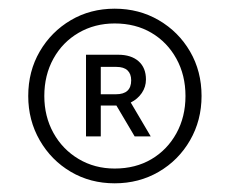

<svg xmlns="http://www.w3.org/2000/svg" viewBox="-20 -733 529 442"><path d="M244 -311Q188 -311 143 -337.5Q98 -364 71.5 -410Q45 -456 45 -512Q45 -569 71.5 -614.5Q98 -660 143 -686.5Q188 -713 244 -713Q300 -713 345.5 -686.5Q391 -660 417.5 -614.5Q444 -569 444 -512Q444 -456 417.5 -410Q391 -364 345.5 -337.5Q300 -311 244 -311ZM244 -345Q292 -345 328.5 -366.5Q365 -388 386 -426Q407 -464 407 -512Q407 -560 386 -598Q365 -636 328.5 -657.5Q292 -679 244 -679Q198 -679 161 -657.5Q124 -636 103 -598Q82 -560 82 -512Q82 -465 103 -427Q124 -389 161 -367Q198 -345 244 -345ZM178 -419V-607H252Q282 -607 299 -592Q316 -577 316 -550Q316 -533 306.5 -519Q297 -505 281 -497L327 -419H290L248 -490H212V-419ZM248 -579H212V-516H247Q282 -516 282 -548Q282 -563 273.5 -571Q265 -579 248 -579Z"/></svg>

Font: Red Hat Display Variable
Style: Regular
Weight: 400
Designer: Pentagram, MCKL
Foundry: Pentagram, MCKL
Version: Version 1.021